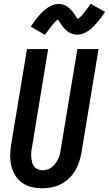

<svg xmlns="http://www.w3.org/2000/svg" viewBox="-20 -997 581 1025"><path d="M206 8Q177 8 149 1.5Q121 -5 98.5 -21Q76 -37 61.5 -60.5Q47 -84 40.5 -111.5Q34 -139 34.5 -168.5Q35 -198 40 -228L124 -735H237L151 -212Q148 -198 147 -184.5Q146 -171 147 -158Q148 -145 151 -132Q154 -119 161.5 -109Q169 -99 181 -93.5Q193 -88 206 -88Q219 -88 232.5 -92Q246 -96 256.5 -104.5Q267 -113 275.5 -124Q284 -135 290 -147.5Q296 -160 299 -172.5Q302 -185 304 -198L393 -735H506L415 -183Q411 -158 403 -133.5Q395 -109 381.5 -86.5Q368 -64 348.5 -45Q329 -26 305.5 -14Q282 -2 256.5 3Q231 8 206 8ZM220 -811 144 -855Q155 -872 166 -886.5Q177 -901 187.5 -913Q198 -925 208.5 -935Q219 -945 232.5 -954.5Q246 -964 261.5 -970Q277 -976 292 -976Q297 -976 302 -975.5Q307 -975 311 -974Q315 -973 319.5 -971.5Q324 -970 328.5 -968Q333 -966 336.5 -963.5Q340 -961 343.5 -958.5Q347 -956 350 -953Q353 -950 356.5 -946.5Q360 -943 363.5 -939.5Q367 -936 369.5 -932.5Q372 -929 374.5 -925.5Q377 -922 379 -919Q381 -916 384 -911Q387 -906 390 -902Q393 -898 396 -895Q399 -892 398 -890H397Q396 -890 394.5 -890.5Q393 -891 392 -891H391L394 -894Q397 -896 400 -898.5Q403 -901 405.5 -903.5Q408 -906 410 -907.5Q412 -909 413.5 -911Q415 -913 417 -915Q419 -917 421 -919.5Q423 -922 425 -924.5Q427 -927 429 -929.5Q431 -932 433 -935Q435 -938 437.5 -941Q440 -944 442.5 -947Q445 -950 448 -953.5Q451 -957 453.5 -961Q456 -965 458.5 -969Q461 -973 464 -977L541 -933Q529 -915 518 -900.5Q507 -886 496.5 -874.5Q486 -863 476 -852.5Q466 -842 452 -832.5Q438 -823 423 -817.5Q408 -812 393 -812Q388 -812 383 -812.5Q378 -813 373.5 -814Q369 -815 365 -816.5Q361 -818 356 -820Q351 -822 347.5 -824.5Q344 -827 340.5 -829.5Q337 -832 334 -835Q331 -838 327.5 -841.5Q324 -845 320.5 -848.5Q317 -852 314.5 -855.5Q312 -859 309.5 -862.5Q307 -866 305 -869Q303 -872 300 -877Q297 -882 294 -886Q291 -890 288 -893Q285 -896 286 -897Q286 -898 286 -898Q286 -898 287 -898Q288 -898 290 -897.5Q292 -897 293 -897H294Q293 -896 290 -894Q287 -892 284 -889.5Q281 -887 278.5 -884.5Q276 -882 274 -880Q272 -878 270.5 -876.5Q269 -875 267 -873Q265 -871 263 -868.5Q261 -866 259.5 -863.5Q258 -861 255.5 -858.5Q253 -856 251 -853Q249 -850 246.5 -847Q244 -844 241.5 -840.5Q239 -837 236.5 -833.5Q234 -830 231 -826.5Q228 -823 225.5 -819Q223 -815 220 -811Z"/></svg>

Font: Iosevka Term Curly Oblique
Style: Bold
Weight: 700
Italic angle: -9°
Designer: Belleve Invis
Foundry: Belleve Invis
Version: Version 32.3.0